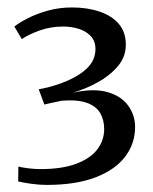

<svg xmlns="http://www.w3.org/2000/svg" viewBox="-20 -924 420 528"><path d="M108.5 -415.5Q88.5 -415.5 66.8 -418.5Q45 -421.5 30 -425L30.5 -466Q42 -463 59 -461Q76 -459 91.5 -459Q151 -459 190 -473.8Q229 -488.5 247.8 -513.5Q266.5 -538.5 266.5 -569Q266.5 -594 255.5 -613Q244.5 -632 218.8 -641.2Q193 -650.5 149.5 -647Q145.5 -646 135.5 -644Q125.5 -642 115.8 -639.8Q106 -637.5 102 -636.5L86.5 -678.5Q101.5 -681 117 -685.2Q132.5 -689.5 146.5 -694.5Q192 -711 217.2 -734.2Q242.5 -757.5 242.5 -789Q242.5 -810.5 230 -824.2Q217.5 -838 197.2 -844.5Q177 -851 153.5 -851Q120 -851 90 -840.5Q60 -830 40 -816.5L19.5 -851Q32.5 -861.5 56.5 -873.8Q80.5 -886 111.8 -894.8Q143 -903.5 178 -903.5Q220 -903.5 253.5 -892.2Q287 -881 306.5 -858.5Q326 -836 326 -801Q326 -767.5 303.8 -741.5Q281.5 -715.5 248 -697.2Q214.5 -679 180 -669Q236.5 -681.5 274.5 -671Q312.5 -660.5 331.8 -634.5Q351 -608.5 351.5 -576.5Q352 -530.5 324.8 -494Q297.5 -457.5 243.2 -436.5Q189 -415.5 108.5 -415.5Z"/></svg>

Font: Merriweather 36pt Light
Style: Regular
Weight: 300
Designer: Eben Sorkin
Foundry: Eben Sorkin
Version: Version 2.100